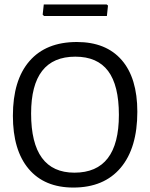

<svg xmlns="http://www.w3.org/2000/svg" viewBox="-20 -836 675 864"><path d="M527.5 -566C480.5 -620 413.3 -647 326 -647C233.3 -647 162.2 -618.3 112.5 -561C62.8 -503.7 38 -421.7 38 -315C38 -211.7 61.7 -132 109 -76C156.3 -20 223.3 8 310 8C402 8 473 -21.7 523 -81C573 -140.3 598 -224.3 598 -333C598 -434.3 574.5 -512 527.5 -566ZM120 -325C120 -495.7 186.3 -581 319 -581C385 -581 434.2 -559.5 466.5 -516.5C498.8 -473.5 515 -407.7 515 -319C515 -145.7 448.3 -59 315 -59C185 -59 120 -147.7 120 -325ZM461 -764 466 -811 460 -816H177L172 -770L178 -764Z"/></svg>

Font: Alegreya Sans
Style: Regular
Weight: 400
Designer: Juan Pablo del Peral
Foundry: Huerta Tipografica
Version: Version 1.000;PS 001.000;hotconv 1.0.70;makeotf.lib2.5.58329